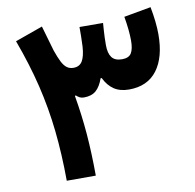

<svg xmlns="http://www.w3.org/2000/svg" viewBox="-80 -799 894 881"><g transform="rotate(-10 367.0 -359.0)"><path d="M395.5 -436.3H400.4Q418.2 -399.8 446 -381.2Q473.9 -362.6 515.7 -362.6Q601.8 -362.6 646.8 -422.3Q691.7 -482 691.7 -588.7Q691.7 -616.3 688.2 -648.8Q684.7 -681.4 677.7 -717.6L551.7 -694.9Q563.1 -629 563.1 -581.9Q563.1 -543.3 551.4 -524.1Q539.6 -504.9 508.1 -504.9Q474.8 -504.9 460.3 -524.3Q445.8 -543.8 445.8 -581.6Q445.8 -602 446.4 -617.1Q447 -632.1 448 -647.6Q449 -663 450.5 -684.1L340.9 -684.6Q341.1 -662.1 340.7 -642Q340.2 -621.9 339.2 -593.8Q336.3 -548.8 323.1 -526.8Q310 -504.9 281.6 -504.9Q264 -504.9 251.2 -514.2Q238.5 -523.5 227.8 -544.2Q217.2 -565 205.4 -599L171.4 -716.6L42.8 -670.7Q85.4 -555.6 111.2 -448.9Q136.9 -342.2 148.6 -233Q160.3 -123.8 160.9 0H296.2Q295.8 -104 288.6 -194.1Q281.3 -284.1 265.4 -375.7L268.9 -378.9Q277.4 -371.2 285.5 -366.9Q293.5 -362.6 305.2 -362.6Q341 -362.6 361.8 -380.8Q382.6 -399.1 395.5 -436.3Z"/></g></svg>

Font: Estedad-FD VF
Style: Regular
Weight: 100
Designer: Amin Abedi
Version: Version 7.3